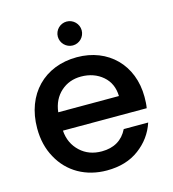

<svg xmlns="http://www.w3.org/2000/svg" viewBox="-111 -832 839 932"><g transform="rotate(-15 308.5 -365.5)"><path d="M73 -127C120 -40 207 9 312 9C377 9 431 -7 475 -40C518 -72 548 -113 565 -164H442C417 -113 373 -87 312 -87C269 -87 233 -100 204 -127C175 -154 158 -189 155 -233H576C579 -250 580 -268 580 -289C580 -450 469 -560 312 -560C149 -560 37 -447 37 -276C37 -219 49 -170 73 -127ZM206 -427C234 -452 268 -464 307 -464C350 -464 387 -451 416 -426C445 -401 460 -367 461 -325H156C161 -368 178 -402 206 -427ZM249 -680C249 -647 276 -620 309 -620C342 -620 369 -647 369 -680C369 -713 342 -740 309 -740C276 -740 249 -713 249 -680Z"/></g></svg>

Font: Poppins Medium
Style: Regular
Weight: 500
Designer: Ninad Kale (Devanagari), Jonny Pinhorn (Latin)
Foundry: Indian Type Foundry
Version: 4.004